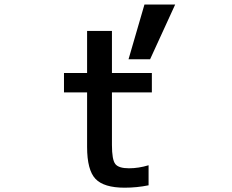

<svg xmlns="http://www.w3.org/2000/svg" viewBox="-20 -830 1040 860"><path d="M764.6 -809.6 652.3 -564.5H555.7L627 -809.6ZM481.4 -502.9H660.2V-416H481.4V-180.7Q481.4 -114.3 496.6 -95.2Q511.7 -76.2 557.6 -76.2Q600.6 -76.2 645.5 -89.8V0Q592.8 10.7 538.1 10.7Q445.3 10.7 407.7 -28.8Q370.1 -68.4 370.1 -171.9V-416H266.6V-502.9H370.1V-691.4H481.4Z"/></svg>

Font: GenEi Gothic M SemiBold
Style: Regular
Weight: 500
Designer: o_tamon (Modified); [Source Han Sans]
Ryoko NISHIZUKA  (kana & ideographs); Paul D. Hunt (Latin, Greek & Cyrillic); Wenl
Version: Version 1.1a;Original Version 1.004